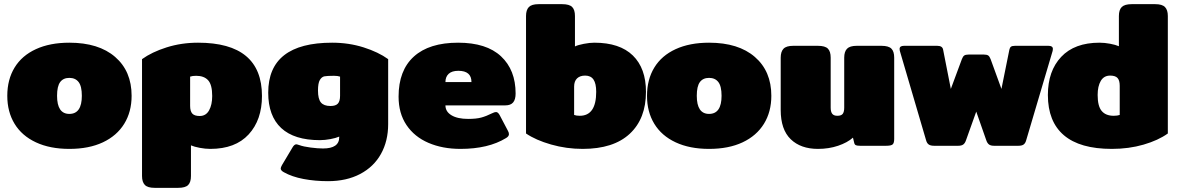

<svg xmlns="http://www.w3.org/2000/svg" viewBox="-20 -700 5663 922"><path d="M15 -240Q15 -318 50 -375.5Q85 -433 152.5 -464Q220 -495 313 -495Q454 -495 533 -426.5Q612 -358 612 -240Q612 -163 576.5 -105.5Q541 -48 474 -16.5Q407 15 313 15Q220 15 152.5 -16.5Q85 -48 50 -105.5Q15 -163 15 -240ZM373 -240Q373 -286 357.5 -306Q342 -326 313 -326Q284 -326 269 -306Q254 -286 254 -240Q254 -153 313 -153Q373 -153 373 -240Z M662 145V-416Q709 -450 780 -472.5Q851 -495 931 -495Q1238 -495 1238 -239Q1238 -124 1174 -54.5Q1110 15 990 15Q966 15 939.5 10Q913 5 897 -2V145Q897 175 883.5 188.5Q870 202 836 202H722Q689 202 675.5 188Q662 174 662 145ZM999 -239Q999 -293 979.5 -314.5Q960 -336 922 -336Q904 -336 893 -332V-192Q893 -166 903.5 -154.5Q914 -143 939 -143Q969 -143 984 -170Q999 -197 999 -239Z M1343 127Q1328 119 1328 109Q1328 104 1334 93L1384 9Q1393 -7 1403 -7Q1406 -7 1418 -3Q1437 4 1471.5 8.5Q1506 13 1531 13Q1609 13 1609 -41V-44Q1593 -37 1566.5 -32Q1540 -27 1516 -27Q1393 -27 1330.5 -85Q1268 -143 1268 -255Q1268 -495 1575 -495Q1655 -495 1726 -472.5Q1797 -450 1844 -416V-104Q1844 -23 1809.5 39Q1775 101 1709.5 135.5Q1644 170 1555 170Q1493 170 1437.5 159.5Q1382 149 1343 127ZM1613 -240V-332Q1602 -336 1584 -336Q1551 -336 1538 -333.5Q1525 -331 1516 -316Q1507 -301 1507 -265Q1507 -225 1521 -208Q1535 -191 1567 -191Q1592 -191 1602.5 -202.5Q1613 -214 1613 -240Z M1894 -236Q1894 -362 1967.5 -428.5Q2041 -495 2180 -495Q2316 -495 2386 -429.5Q2456 -364 2456 -251Q2456 -222 2444 -208Q2432 -194 2407 -194H2119Q2119 -164 2148 -146.5Q2177 -129 2228 -129Q2267 -129 2291 -135.5Q2315 -142 2343 -156Q2355 -162 2362 -162Q2371 -162 2379 -148L2418 -74Q2424 -64 2424 -56Q2424 -45 2410 -37Q2325 15 2191 15Q2105 15 2037.5 -14Q1970 -43 1932 -99.5Q1894 -156 1894 -236ZM2244 -306Q2244 -360 2181 -360Q2150 -360 2134.5 -345.5Q2119 -331 2119 -306Z M2506 -59V-623Q2506 -652 2519.5 -666Q2533 -680 2566 -680H2680Q2714 -680 2727.5 -666.5Q2741 -653 2741 -623V-477Q2755 -484 2783.5 -489.5Q2812 -495 2834 -495Q2956 -495 3019 -433.5Q3082 -372 3082 -259Q3082 -130 3004 -57.5Q2926 15 2778 15Q2700 15 2626.5 -6Q2553 -27 2506 -59ZM2843 -259Q2843 -299 2830 -318Q2817 -337 2790 -337Q2765 -337 2751 -323.5Q2737 -310 2737 -284V-148Q2748 -144 2764 -144Q2843 -144 2843 -259Z M3087 -240Q3087 -318 3122 -375.5Q3157 -433 3224.5 -464Q3292 -495 3385 -495Q3526 -495 3605 -426.5Q3684 -358 3684 -240Q3684 -163 3648.5 -105.5Q3613 -48 3546 -16.5Q3479 15 3385 15Q3292 15 3224.5 -16.5Q3157 -48 3122 -105.5Q3087 -163 3087 -240ZM3445 -240Q3445 -286 3429.5 -306Q3414 -326 3385 -326Q3356 -326 3341 -306Q3326 -286 3326 -240Q3326 -153 3385 -153Q3445 -153 3445 -240Z M3729 -172V-423Q3729 -452 3742.5 -466Q3756 -480 3789 -480H3908Q3942 -480 3955.5 -466.5Q3969 -453 3969 -423V-183Q3969 -163 3976.5 -153.5Q3984 -144 4001 -144Q4020 -144 4027 -153.5Q4034 -163 4034 -183V-423Q4034 -452 4047.5 -466Q4061 -480 4094 -480H4213Q4247 -480 4260.5 -466.5Q4274 -453 4274 -423V-33Q4274 -13 4266.5 -6.5Q4259 0 4236 0H4110Q4097 0 4090.5 -2.5Q4084 -5 4082 -14L4076 -39Q4049 -15 4004.5 0Q3960 15 3908 15Q3825 15 3777 -31.5Q3729 -78 3729 -172Z M4427 -27 4301 -456Q4300 -459 4300 -465Q4300 -480 4321 -480H4481Q4506 -480 4509 -461L4546 -273L4599 -416Q4604 -429 4610.5 -433.5Q4617 -438 4631 -438H4705Q4719 -438 4725.5 -433.5Q4732 -429 4737 -416L4789 -273L4827 -461Q4829 -471 4834.5 -475.5Q4840 -480 4854 -480H5015Q5036 -480 5036 -465Q5036 -459 5035 -456L4908 -27Q4904 -12 4895.5 -6Q4887 0 4871 0H4753Q4738 0 4729.5 -6Q4721 -12 4716 -27L4668 -164L4619 -27Q4614 -12 4605.5 -6Q4597 0 4582 0H4465Q4449 0 4440 -6Q4431 -12 4427 -27Z M5012 -244Q5012 -359 5076 -427Q5140 -495 5260 -495Q5284 -495 5310.5 -490Q5337 -485 5353 -478V-623Q5353 -653 5367 -666.5Q5381 -680 5414 -680H5528Q5561 -680 5574.5 -666Q5588 -652 5588 -623V-59Q5542 -26 5471.5 -5.5Q5401 15 5319 15Q5166 15 5089 -50.5Q5012 -116 5012 -244ZM5357 -148V-288Q5357 -314 5346.5 -325.5Q5336 -337 5311 -337Q5281 -337 5266 -311.5Q5251 -286 5251 -244Q5251 -190 5270.5 -167Q5290 -144 5328 -144Q5346 -144 5357 -148Z"/></svg>

Font: Mitr
Style: Bold
Weight: 700
Designer: Thanarat Vachiruckul
Foundry: Cadson Demak
Version: Version 1.003